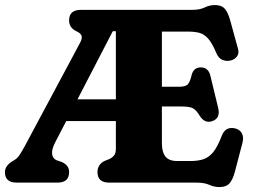

<svg xmlns="http://www.w3.org/2000/svg" viewBox="-22 -740 1028 778"><path d="M447.5 -137.5V-249.5H246.5L202.5 -165Q187.5 -136.5 189 -117.5Q190.5 -98.5 206.5 -91L228.5 -83.5Q242 -77.5 250 -67.8Q258 -58 258 -42.5Q258 0 210.5 0H45.5Q-2 0 -2 -42.5Q-2 -66 24 -84L37 -92Q49 -99 58.2 -113.5Q67.5 -128 78.5 -148L300 -562Q312.5 -584 308.5 -595Q304.5 -606 286.5 -614Q258 -627.5 258 -657.5Q258 -700 305.5 -700H755Q788 -700 807.5 -709.8Q827 -719.5 849 -719.5Q875.5 -719.5 888.5 -705Q901.5 -690.5 910.5 -658.5L942.5 -542Q948 -523.5 937.5 -510.2Q927 -497 908.5 -494Q893.5 -491.5 878.8 -497.5Q864 -503.5 854.5 -525Q838 -565 821.5 -583.5Q805 -602 785.5 -607Q766 -612 740 -612H634V-388.5H704.5Q731.5 -388.5 740.2 -399.8Q749 -411 754.5 -436Q762.5 -466.5 791 -467Q822.5 -467 830.5 -433L862 -303Q872.5 -260.5 837.5 -249Q808.5 -239 788.5 -269Q774.5 -292.5 761.2 -300.5Q748 -308.5 713.5 -308.5H634V-160Q634 -124 648.2 -105.8Q662.5 -87.5 696.5 -87.5H750Q780.5 -87.5 802.8 -95Q825 -102.5 842.5 -124.2Q860 -146 876.5 -189.5Q891 -228 929.5 -220Q949 -216 957.8 -200.2Q966.5 -184.5 960.5 -161.5L929.5 -43Q921 -11.5 907.8 3.2Q894.5 18 867.5 18Q845.5 18 826 9Q806.5 0 773.5 0H420.5Q373 0 373 -42.5Q373 -73.5 402 -88L421 -95.5Q432.5 -101 440 -109.8Q447.5 -118.5 447.5 -137.5ZM435 -613.5 292 -337.5H447.5V-613.5Z"/></svg>

Font: Fraunces 72pt SuperSoft
Style: Bold
Weight: 700
Version: Version 1.000;[0bf87f6ff]